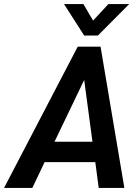

<svg xmlns="http://www.w3.org/2000/svg" viewBox="-49 -931 695 951"><path d="M423 -128H172L111 0H-29L336 -700H449L567 0H440ZM409 -229 368 -535 221 -229ZM268 -911H364L412 -829L488 -911H591L436 -755H368Z"/></svg>

Font: Sarabun SemiBold
Style: Italic
Weight: 600
Italic angle: -10°
Designer: Suppakit Chalermlarp | Katatrad Co.,Ltd.
Foundry: Cadson Demak Co.,Ltd.
Version: Version 1.000; ttfautohint (v1.6)